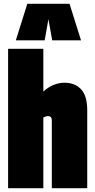

<svg xmlns="http://www.w3.org/2000/svg" viewBox="-20 -999 504 1019"><path d="M23 0V-740H210V-513Q237 -538 266 -549Q295 -560 321 -560Q378 -560 410.5 -525Q443 -490 443 -414V0H255V-358Q255 -374 248.5 -378.5Q242 -383 236 -383Q224 -383 210 -375V0ZM64 -785 125 -979H349L410 -785H257L237 -897L217 -785Z"/></svg>

Font: Georama Condensed Black
Style: Regular
Weight: 900
Width: 3
Designer: Jean-Baptiste Levee
Foundry: Production Type
Version: Version 1.000